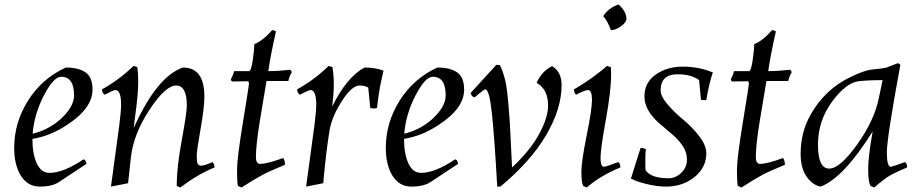

<svg xmlns="http://www.w3.org/2000/svg" viewBox="-20 -809 4074 853"><path d="M391 -411Q391 -328 279 -255Q205 -205 124 -192Q124 -125 143.5 -83Q163 -41 200 -41Q261 -41 351 -101Q362 -99 364 -81L243 -1Q212 20 157.5 20Q103 20 73 -28Q43 -76 43 -152Q43 -264 104.5 -362Q166 -460 272 -509Q329 -509 360 -487.5Q391 -466 391 -411ZM252 -468Q218 -468 175 -385Q132 -302 125 -215Q192 -231 245 -276Q309 -333 309 -385Q309 -468 252 -468Z M810 -340Q810 -429 762.5 -429Q715 -429 644.5 -322Q574 -215 562 -113L549 5L473 20L510 -253Q518 -317 518 -344Q518 -409 492 -409Q485 -409 445 -388Q433 -398 433 -412Q508 -453 573 -516L590 -511Q594 -484 594 -450.5Q594 -417 591 -383Q588 -349 581.5 -301Q575 -253 574 -240Q677 -470 793 -509Q888 -509 888 -380Q888 -331 871 -235.5Q854 -140 854 -117Q854 -94 857.5 -83.5Q861 -73 874.5 -73Q888 -73 924 -89Q933 -80 933 -65Q859 -35 781 24L765 17Q765 -65 787.5 -186.5Q810 -308 810 -340Z M1117 -111Q1117 -81 1136 -81Q1167 -81 1238 -107Q1246 -96 1246 -77Q1178 -49 1145 -31.5Q1112 -14 1053 24L1037 17Q1033 1 1033 -52.5Q1033 -106 1059.5 -267Q1086 -428 1086 -438Q1086 -448 1080 -448Q1048 -448 1012 -447Q1006 -450 1006 -457Q1017 -478 1020 -493H1086Q1096 -493 1103 -542.5Q1110 -592 1110 -613Q1148 -628 1189 -675Q1200 -675 1206 -669Q1182 -564 1172 -493Q1216 -493 1269 -499Q1276 -494 1276 -487Q1266 -472 1261 -449H1164L1134 -269Q1117 -165 1117 -111Z M1385 -344Q1385 -409 1359 -409Q1352 -409 1312 -388Q1300 -398 1300 -412Q1375 -453 1440 -516L1457 -511Q1463 -476 1463 -435Q1463 -394 1456 -336Q1521 -468 1600 -509Q1646 -509 1684 -495Q1666 -423 1658 -354L1655 -329Q1649 -327 1641 -327Q1633 -327 1625 -329L1616 -420Q1601 -429 1577 -429Q1544 -429 1500.5 -362.5Q1457 -296 1445 -235Q1429 -140 1416 5L1340 20L1377 -253Q1385 -317 1385 -344Z M2042 -411Q2042 -328 1930 -255Q1856 -205 1775 -192Q1775 -125 1794.5 -83Q1814 -41 1851 -41Q1912 -41 2002 -101Q2013 -99 2015 -81L1894 -1Q1863 20 1808.5 20Q1754 20 1724 -28Q1694 -76 1694 -152Q1694 -264 1755.5 -362Q1817 -460 1923 -509Q1980 -509 2011 -487.5Q2042 -466 2042 -411ZM1903 -468Q1869 -468 1826 -385Q1783 -302 1776 -215Q1843 -231 1896 -276Q1960 -333 1960 -385Q1960 -468 1903 -468Z M2136 -412Q2131 -412 2112 -396Q2093 -380 2088 -376Q2074 -381 2071 -396Q2084 -410 2185 -521L2201 -520Q2227 -465 2234 -394Q2237 -370 2240.5 -323Q2244 -276 2245 -264L2255 -65Q2337 -142 2376 -215Q2415 -288 2415 -339Q2415 -413 2364 -441Q2388 -494 2433 -515Q2475 -490 2475 -431Q2475 -326 2406.5 -209Q2338 -92 2203 20H2189Q2177 -196 2165.5 -304Q2154 -412 2136 -412Z M2695 -479Q2695 -405 2671.5 -276.5Q2648 -148 2648 -108Q2648 -68 2663 -68Q2672 -68 2727 -89Q2736 -83 2736 -65Q2646 -28 2587 24L2571 17Q2563 1 2563 -45.5Q2563 -92 2586.5 -207.5Q2610 -323 2610 -366Q2610 -409 2592 -409Q2579 -409 2539 -388Q2530 -397 2530 -412Q2566 -432 2610 -463.5Q2654 -495 2676 -516L2694 -511Q2695 -499 2695 -479ZM2763 -725Q2763 -710 2739 -692.5Q2715 -675 2694 -675Q2679 -717 2660 -737Q2683 -774 2728 -789Q2763 -758 2763 -725Z M2990 -479Q2915 -479 2915 -407Q2915 -381 2946.5 -344.5Q2978 -308 3016.5 -276.5Q3055 -245 3086.5 -204Q3118 -163 3118 -128Q3118 -65 3065.5 -22.5Q3013 20 2939 20Q2899 20 2852 8.5Q2805 -3 2783 -16L2826 -152Q2839 -152 2850 -145Q2847 -133 2847 -97Q2847 -61 2848 -53Q2872 -17 2950 -17Q2982 -17 3007 -41.5Q3032 -66 3032 -99.5Q3032 -133 3012.5 -161.5Q2993 -190 2965 -213.5Q2937 -237 2909 -261Q2843 -319 2843 -380.5Q2843 -442 2893 -477.5Q2943 -513 3014 -513Q3085 -513 3147 -487Q3130 -438 3118 -365Q3114 -364 3104.5 -364Q3095 -364 3094 -367L3086 -453Q3051 -479 2990 -479Z M3338 -111Q3338 -81 3357 -81Q3388 -81 3459 -107Q3467 -96 3467 -77Q3399 -49 3366 -31.5Q3333 -14 3274 24L3258 17Q3254 1 3254 -52.5Q3254 -106 3280.5 -267Q3307 -428 3307 -438Q3307 -448 3301 -448Q3269 -448 3233 -447Q3227 -450 3227 -457Q3238 -478 3241 -493H3307Q3317 -493 3324 -542.5Q3331 -592 3331 -613Q3369 -628 3410 -675Q3421 -675 3427 -669Q3403 -564 3393 -493Q3437 -493 3490 -499Q3497 -494 3497 -487Q3487 -472 3482 -449H3385L3355 -269Q3338 -165 3338 -111Z M3664 -60Q3711 -60 3787 -165.5Q3863 -271 3884 -371L3901 -453Q3834 -453 3794 -448Q3738 -441 3676 -356.5Q3614 -272 3614 -166Q3614 -60 3664 -60ZM3980 -521Q3920 -196 3920 -132Q3920 -68 3938 -68Q3942 -68 4001 -89Q4010 -82 4010 -65Q3941 -36 3919 -20Q3875 13 3864 24L3848 17Q3837 1 3837 -56Q3837 -113 3857 -225Q3728 -19 3626 20Q3589 13 3563 -25Q3537 -63 3537 -125Q3537 -222 3581 -299Q3644 -412 3759 -467Q3813 -493 3845 -499Q3912 -506 3916 -508L3968 -528Q3973 -528 3980 -521Z"/></svg>

Font: Rosarivo
Style: Italic
Weight: 400
Version: Version 1.003